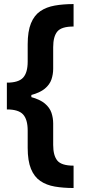

<svg xmlns="http://www.w3.org/2000/svg" viewBox="-20 -838 431 948"><path d="M13.9 -356.3V-429.9Q71.4 -429.9 94 -454.5Q116.7 -479.2 116.7 -533.9V-619.3Q116.7 -683.6 132.9 -723Q149.1 -762.5 179.1 -782.9Q209.1 -803.3 250.9 -810.6Q292.7 -817.9 343.3 -817.9V-707Q283.7 -707.2 263.1 -682.4Q242.6 -657.7 242.6 -604.9V-498.5Q242.6 -471.5 234.1 -446Q225.5 -420.5 201.4 -400.3Q177.3 -380.2 132.2 -368.3Q87 -356.3 13.9 -356.3ZM343.3 90.3Q292.7 90.3 250.9 83.2Q209.1 76 179.1 55.6Q149.1 35.2 132.9 -4.3Q116.7 -43.7 116.7 -108.2V-193.2Q116.7 -248.1 94 -272.9Q71.4 -297.7 13.9 -297.7V-371.2Q87 -371.2 132.2 -359.2Q177.3 -347.1 201.4 -326.9Q225.5 -306.6 234.1 -281Q242.6 -255.4 242.6 -228.6V-122.6Q242.6 -70.1 263.1 -45.1Q283.7 -20.1 343.3 -20.1ZM13.9 -297.5V-430.1H134.8V-297.5Z"/></svg>

Font: Inter Variable LoSnoCo
Style: Regular
Weight: 400
Designer: Rasmus Andersson
Foundry: rsms
Version: Version 4.000;git-a52131595; featfreeze: case,dlig,ss01,ss02